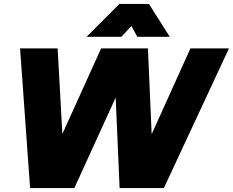

<svg xmlns="http://www.w3.org/2000/svg" viewBox="-20 -956 1184 976"><path d="M948 -710H1144L813 0H588L568 -460L358 0H133L82 -710H273L297 -275L494 -710H732L751 -274ZM843 -769H678L648 -824L597 -769H420L587 -936H737Z"/></svg>

Font: Livvic Black
Style: Italic
Weight: 900
Italic angle: -10°
Designer: Jacques Le Bailly, Baron von Fonthausen
Version: Version 1.001; ttfautohint (v1.8.2)